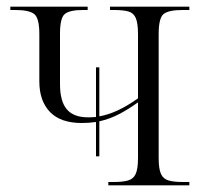

<svg xmlns="http://www.w3.org/2000/svg" viewBox="-20 -556 613 576"><path d="M268 -87V-190Q247 -187 225 -187Q162 -187 130 -220Q98 -253 98 -312V-454Q98 -502 82.5 -514Q67 -526 26 -526H11V-536H243V-526H229Q190 -526 175 -514.5Q160 -503 160 -455V-304Q160 -252 180.5 -228Q201 -204 244 -204Q256 -204 268 -205V-354H278V-207Q331 -216 394 -261V-454Q394 -486 387.5 -501.5Q381 -517 365.5 -521.5Q350 -526 322 -526H310V-536H548V-526H528Q487 -526 471.5 -514.5Q456 -503 456 -454V-82Q456 -49 463 -34Q470 -19 486 -14.5Q502 -10 529 -10H548V0H305V-10H320Q348 -10 364 -14.5Q380 -19 387 -34Q394 -49 394 -82V-249Q365 -228 337 -213.5Q309 -199 278 -192V-87Z"/></svg>

Font: Noto Serif Display SemiCondensed Light
Style: Regular
Weight: 300
Width: 4
Designer: Monotype Design Team
Foundry: Monotype Imaging Inc.
Version: Version 2.009